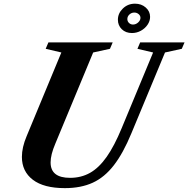

<svg xmlns="http://www.w3.org/2000/svg" viewBox="-20 -986 998 1017"><path d="M323.5 10.5Q212 10.5 154 -33.8Q96 -78 96 -155Q96 -205.5 121 -264.5L305 -708L222 -727.5L236.5 -761.5H577L562.5 -727.5L473.5 -708L273 -225Q260.5 -195.5 254.2 -170.8Q248 -146 248 -125.5Q248 -44 351 -44Q410 -44 457 -70.5Q504 -97 544.8 -154.8Q585.5 -212.5 624.5 -307L791 -708L708 -727.5L722.5 -761.5H957.5L943 -727.5L854 -708L676 -280Q632.5 -174.5 583.2 -110.8Q534 -47 471.2 -18.2Q408.5 10.5 323.5 10.5ZM679 -811Q646 -811 625.2 -831.1Q604.5 -851.1 604.5 -881.6Q604.5 -915.5 630.9 -941Q657.3 -966.5 695 -966.5Q729 -966.5 752 -946.2Q775 -926 775 -896.6Q775 -874.6 761.5 -854.8Q748 -835 726 -823Q704 -811 679 -811ZM684.5 -856Q699.5 -856 711.8 -867.1Q724 -878.3 724 -891.5Q724 -903.1 714.2 -911.3Q704.5 -919.5 691.6 -919.5Q676.5 -919.5 665.5 -909.2Q654.5 -899 654.5 -885Q654.5 -873 663.2 -864.5Q672 -856 684.5 -856Z"/></svg>

Font: Libre Caslon Text
Style: Italic
Weight: 400
Italic angle: -22.583°
Designer: Pablo Impallari, Rodrigo Fuenzalida, Katja Schimmel
Foundry: Pablo Impallari, Rodrigo Fuenzalida
Version: Version 2.000